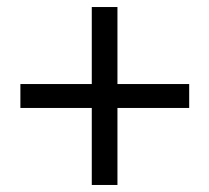

<svg xmlns="http://www.w3.org/2000/svg" viewBox="-20 -642 595 546"><path d="M241 -116V-335H38V-403H241V-622H314V-403H518V-335H314V-116Z"/></svg>

Font: Chocolate Classical Sans
Style: Regular
Weight: 400
Designer: 田海東、宇文滿月
Foundry: Moonlit Owen
Version: Version 1.001